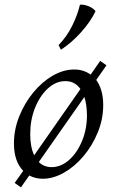

<svg xmlns="http://www.w3.org/2000/svg" viewBox="-20 -754 505 826"><path d="M164 15Q132 15 106 1L70 52L43 33L80 -19Q61 -38 50.5 -67.5Q40 -97 40 -137Q40 -197 63 -254Q86 -311 123.5 -356.5Q161 -402 207 -428.5Q253 -455 299 -455Q340 -455 370 -433L411 -492L438 -473L394 -410Q408 -391 416 -364Q424 -337 424 -302Q424 -241 400.5 -184Q377 -127 339 -82Q301 -37 255 -11Q209 15 164 15ZM110 -177Q110 -122 127 -86L326 -371Q315 -387 299 -396Q283 -405 261 -405Q220 -405 185.5 -373Q151 -341 130.5 -289.5Q110 -238 110 -177ZM202 -35Q243 -35 278 -66.5Q313 -98 334 -150Q355 -202 354 -263Q353 -306 343 -337L147 -57Q169 -35 202 -35ZM324 -734Q341 -735 360.5 -727.5Q380 -720 391 -706Q370 -661 328.5 -615Q287 -569 242 -540L232 -560Q268 -597 291 -644Q314 -691 324 -734Z"/></svg>

Font: Bona Nova
Style: Italic
Weight: 400
Italic angle: -4°
Designer: Mateusz Machalski
Foundry: Capitalics
Version: Version 4.001; ttfautohint (v1.8.3)